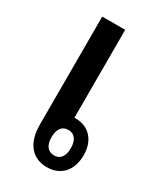

<svg xmlns="http://www.w3.org/2000/svg" viewBox="-149 -613 578 681"><g transform="rotate(30 140.5 -272.5)"><path d="M157 -553H63V-110C63 -34 100 8 159 8C217 8 252 -32 252 -94C252 -154 217 -193 163 -193H157ZM161 -145C187 -145 200 -124 200 -93C200 -61 187 -41 161 -41C134 -41 121 -61 121 -93C121 -125 134 -145 161 -145Z"/></g></svg>

Font: Noto Sans Thai Looped Condensed Medium
Style: Regular
Weight: 500
Width: 3
Designer: Sasikarn Vongin, Ben Mitchell
Foundry: The Fontpad Ltd
Version: Version 1.001